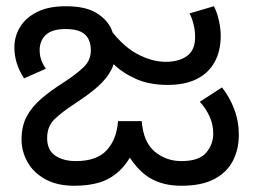

<svg xmlns="http://www.w3.org/2000/svg" viewBox="-20 -583 815 615"><path d="M561 12Q500 12 457.5 -14.5Q415 -41 380 -104H411Q388 -59 360.5 -34Q333 -9 298.5 1.5Q264 12 218 12Q162 12 124 -9.5Q86 -31 67.5 -65Q49 -99 49 -136Q49 -179 65.5 -210Q82 -241 113 -267.5Q144 -294 187 -321Q225 -346 248 -368Q271 -390 271 -422Q271 -443 263 -458.5Q255 -474 237.5 -482Q220 -490 190 -490Q147 -490 127 -471.5Q107 -453 107 -422Q107 -406 112 -391.5Q117 -377 127 -363L57 -332Q41 -357 33.5 -381.5Q26 -406 26 -431Q26 -466 44 -496Q62 -526 98.5 -544.5Q135 -563 191 -563Q253 -563 288 -542Q323 -521 337 -489Q351 -457 351 -423Q351 -387 336 -358.5Q321 -330 292.5 -305Q264 -280 224 -254Q178 -224 154.5 -201Q131 -178 131 -141Q131 -102 157 -84.5Q183 -67 223 -67Q290 -67 322 -102Q354 -137 358 -195H434Q439 -128 475.5 -97.5Q512 -67 561 -67Q617 -67 640 -93.5Q663 -120 663 -155Q663 -184 651.5 -209.5Q640 -235 620 -257L691 -303Q715 -273 730 -234Q745 -195 745 -151Q745 -104 725.5 -67Q706 -30 665.5 -9Q625 12 561 12ZM517 -311Q459 -311 416 -330Q373 -349 343.5 -378Q314 -407 296 -438L278 -469L316 -511Q368 -438 417 -411.5Q466 -385 510 -385Q554 -385 579.5 -404Q605 -423 605 -464Q605 -486 599.5 -507Q594 -528 587 -540L665 -563Q674 -547 680.5 -520Q687 -493 687 -468Q687 -419 667 -383.5Q647 -348 609.5 -329.5Q572 -311 517 -311Z"/></svg>

Font: kannada25
Style: Book
Weight: 400
Designer: Jelle Bosma - Monotype Design Team
Foundry: Monotype Imaging Inc.
Version: Version 2.003